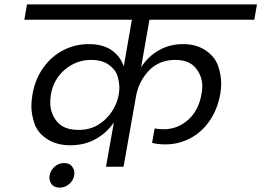

<svg xmlns="http://www.w3.org/2000/svg" viewBox="-20 -760 1191 875"><path d="M661 -670 623 -453Q653 -501 702.5 -530Q752 -559 815 -559Q875 -559 917.5 -530Q960 -501 974 -459.5Q988 -418 988 -381Q988 -357 984 -332Q971 -261 935 -209Q899 -157 846.5 -129.5Q794 -102 734 -102Q697 -102 673 -109L685 -175Q700 -171 726 -171Q789 -171 837 -213.5Q885 -256 898 -330Q902 -349 902 -367Q902 -413 872 -450Q842 -487 779 -487Q705 -487 658.5 -438Q612 -389 600 -322L543 0H463L499 -202Q467 -155 416.5 -126.5Q366 -98 300 -98Q238 -98 194.5 -126.5Q151 -155 137 -197Q123 -239 123 -276Q123 -302 128 -330Q140 -399 177 -451Q214 -503 268 -531Q322 -559 385 -559Q449 -559 489 -531Q529 -503 544 -457L581 -670H91L103 -740H1151L1139 -670ZM339 -168Q390 -168 428.5 -192Q467 -216 490.5 -252.5Q514 -289 521 -328Q524 -344 524 -360Q524 -383 516 -412Q508 -441 477 -464Q446 -487 395 -487Q329 -487 277 -444Q225 -401 212 -330Q209 -310 209 -292Q209 -243 240 -205.5Q271 -168 339 -168ZM318 40Q314 63 295 79Q276 95 252 95Q228 95 216.5 81Q205 67 205 50Q205 45 206 40Q210 16 229 -0.5Q248 -17 272 -17Q296 -17 307.5 -2.5Q319 12 319 29Q319 34 318 40Z"/></svg>

Font: Fz Poppins
Style: Italic
Weight: 400
Italic angle: -10°
Designer: Ninad Kale (Devanagari), Jonny Pinhorn (Latin)
Foundry: Indian Type Foundry
Version: Vit hóa bi Vntype.Com & FontZin.Com